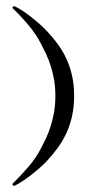

<svg xmlns="http://www.w3.org/2000/svg" viewBox="-20 -442 307 645"><path d="M229 -120.1Q229 -82.5 221.9 -51.3Q214.8 -20 202.4 6.6Q189.9 33.2 173.3 55.7Q156.7 78.1 138.2 98.1Q124.5 112.8 108.6 126.2Q92.8 139.6 77.9 150.9Q63 162.1 49.6 170.4Q36.1 178.7 26.9 183.1L21 176.8Q52.7 145 76.9 116.7Q101.1 88.4 118.2 55.2Q127 38.6 135.7 19.8Q144.5 1 151.1 -20.8Q157.7 -42.5 161.9 -67.1Q166 -91.8 166 -120.1Q166 -147.9 161.9 -172.4Q157.7 -196.8 151.1 -218.3Q144.5 -239.7 135.7 -258.5Q127 -277.3 118.2 -293.9Q101.1 -327.1 76.9 -356.2Q52.7 -385.3 21 -416L26.9 -421.9Q36.1 -418 49.6 -409.7Q63 -401.4 77.9 -390.1Q92.8 -378.9 108.6 -365.2Q124.5 -351.6 138.2 -336.9Q156.7 -317.4 173.3 -294.9Q189.9 -272.5 202.4 -246.1Q214.8 -219.7 221.9 -188.7Q229 -157.7 229 -120.1Z"/></svg>

Font: Scheherazade Urdu
Style: Regular
Weight: 400
Designer: SIL International
Foundry: SIL International
Version: Version 1.005 (build 117/117)